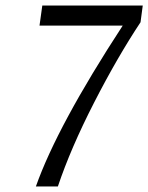

<svg xmlns="http://www.w3.org/2000/svg" viewBox="-20 -670 533 690"><path d="M485 -590Q402 -465 318 -301Q234 -137 188 0H109Q186 -218 421 -578H122L132 -650H493Z"/></svg>

Font: Arsenal
Style: Italic
Weight: 400
Italic angle: -9.10001°
Designer: Andrij Shevchenko
Foundry: Stairsfor
Version: Version 2.001;PS 002.001;hotconv 1.0.88;makeotf.lib2.5.64775